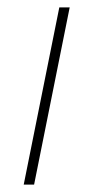

<svg xmlns="http://www.w3.org/2000/svg" viewBox="-20 -498 254 518"><path d="M44 0H72L168 -478H140Z"/></svg>

Font: Source Sans Pro ExtraLight
Style: Italic
Weight: 200
Italic angle: -11°
Designer: Paul D. Hunt
Foundry: Adobe Systems Incorporated
Version: Version 3.006;hotconv 1.0.111;makeotfexe 2.5.65597